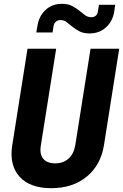

<svg xmlns="http://www.w3.org/2000/svg" viewBox="-20 -975 644 1005"><path d="M248 10Q137 10 82.5 -50Q28 -110 44 -214L124 -720H274L194 -215Q186 -169 206 -144.5Q226 -120 269 -120Q311 -120 338.5 -144.5Q366 -169 374 -215L454 -720H604L524 -214Q507 -110 433.5 -50Q360 10 248 10ZM458 -885Q472 -885 481 -892.5Q490 -900 492 -913L498 -950H583L578 -915Q570 -864 535 -832Q500 -800 449 -800Q417 -800 396 -811Q375 -822 359 -835Q343 -848 329 -859Q315 -870 296 -870Q282 -870 272 -861Q262 -852 260 -837L255 -805H170L176 -840Q184 -891 218.5 -923Q253 -955 304 -955Q336 -955 357 -944Q378 -933 394 -920Q410 -907 424.5 -896Q439 -885 458 -885Z"/></svg>

Font: JetBrains Mono ExtraBold
Style: Italic
Weight: 800
Designer: Philipp Nurullin, Konstantin Bulenkov
Foundry: JetBrains
Version: Version 1.000; ttfautohint (v1.8.3)